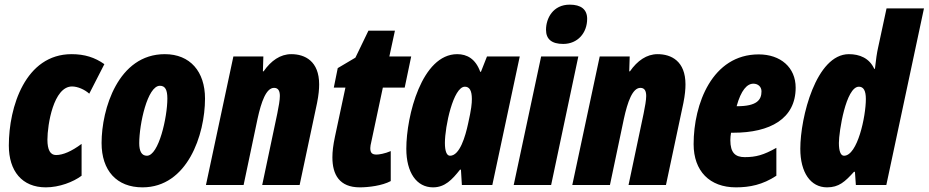

<svg xmlns="http://www.w3.org/2000/svg" viewBox="-20 -796 3995 826"><path d="M177 10C235 10 295 -13 331 -40V-177C288 -145 251 -129 221 -129C196 -129 184 -152 184 -195C184 -259 210 -424 290 -424C314 -424 344 -411 364 -393L429 -520C388 -549 344 -563 288 -563C89 -563 18 -336 18 -170C18 -60 75 10 177 10Z M593 10C786 10 862 -216 862 -372C862 -488 798 -563 689 -563C488 -563 417 -326 417 -181C417 -62 482 10 593 10ZM612 -126C589 -126 579 -146 579 -180C579 -261 614 -427 668 -427C691 -427 700 -409 700 -372C700 -292 663 -126 612 -126Z M866 0H1028L1088 -285C1104 -358 1125 -418 1159 -418C1177 -418 1184 -405 1184 -383C1184 -366 1179 -337 1173 -308L1108 0H1269L1344 -353C1351 -388 1353 -413 1353 -433C1353 -533 1292 -563 1233 -563C1186 -563 1146 -535 1114 -489H1111L1113 -553H984Z M1528 10C1565 10 1624 3 1661 -17V-146C1636 -135 1610 -131 1600 -131C1580 -131 1573 -139 1573 -159C1573 -166 1575 -176 1577 -184L1627 -419H1721L1749 -553H1655L1679 -664H1565L1509 -548L1433 -503L1416 -419H1466L1421 -208C1413 -170 1410 -144 1410 -119C1410 -45 1440 10 1528 10Z M1843 10C1894 10 1925 -23 1959 -66H1963L1967 0H2098L2216 -553H2075L2049 -487H2046C2026 -543 1989 -563 1947 -563C1795 -563 1728 -298 1728 -156C1728 -54 1772 10 1843 10ZM1916 -126C1902 -126 1894 -145 1894 -181C1894 -252 1930 -423 1980 -423C2000 -423 2010 -406 2010 -370C2010 -351 2008 -327 1994 -265C1982 -209 1958 -126 1916 -126Z M2403 -607C2465 -607 2506 -654 2506 -715C2506 -756 2479 -776 2431 -776C2359 -776 2329 -717 2329 -668C2329 -627 2354 -607 2403 -607ZM2190 0H2351L2468 -553H2308Z M2442 0H2604L2664 -285C2680 -358 2701 -418 2735 -418C2753 -418 2760 -405 2760 -383C2760 -366 2755 -337 2749 -308L2684 0H2845L2920 -353C2927 -388 2929 -413 2929 -433C2929 -533 2868 -563 2809 -563C2762 -563 2722 -535 2690 -489H2687L2689 -553H2560Z M3146 10C3205 10 3261 -1 3320 -40V-160C3265 -129 3232 -120 3184 -120C3143 -120 3122 -139 3122 -193C3122 -202 3123 -214 3125 -225H3135C3293 -225 3403 -285 3403 -419C3403 -506 3338 -562 3244 -562C3044 -562 2964 -349 2964 -176C2964 -60 3033 10 3146 10ZM3149 -339C3168 -408 3194 -436 3221 -436C3241 -436 3256 -423 3256 -403C3256 -366 3236 -339 3151 -339Z M3538 10C3589 10 3615 -14 3654 -57H3658L3662 0H3793L3955 -760H3794L3757 -588C3753 -571 3748 -538 3744 -500H3741C3720 -546 3678 -563 3632 -563C3491 -563 3423 -291 3423 -156C3423 -54 3467 10 3538 10ZM3611 -126C3597 -126 3589 -145 3589 -181C3589 -229 3619 -423 3675 -423C3695 -423 3705 -406 3705 -370C3705 -295 3669 -126 3611 -126Z"/></svg>

Font: Noto Sans UI Condensed Black
Style: Italic
Weight: 900
Width: 3
Italic angle: -192°
Designer: Monotype Design Team
Foundry: Monotype Imaging Inc.
Version: Version 1.901